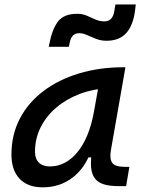

<svg xmlns="http://www.w3.org/2000/svg" viewBox="-20 -821 626 852"><path d="M169.4 10.3Q103 10.3 66.9 -27.8Q30.8 -65.9 30.8 -135.3Q30.8 -223.1 68.1 -294.7Q105.5 -366.2 172.9 -417Q240.2 -467.8 330.6 -495.1Q420.9 -522.5 526.9 -522.5H536.6L472.2 -154.8Q465.3 -115.7 478.3 -98.1Q491.2 -80.6 534.2 -80.6H554.2L539.6 4.9H504.9Q467.3 4.9 442.1 -2.7Q417 -10.3 403.1 -26.6Q389.2 -43 385.3 -69.8Q381.3 -96.7 386.2 -135.3L414.6 -122.6H357.9L383.8 -150.9Q356.9 -74.2 300.8 -32Q244.6 10.3 169.4 10.3ZM201.2 -82.5Q271.5 -82.5 323.7 -146Q376 -209.5 397 -325.7L422.4 -467.3L461.9 -429.7Q393.6 -426.8 334.2 -404.3Q274.9 -381.8 230.2 -344Q185.5 -306.2 160.4 -256.1Q135.3 -206.1 135.3 -147.5Q135.3 -116.2 152.6 -99.4Q169.9 -82.5 201.2 -82.5ZM196.3 -613.3 199.2 -627.9Q211.9 -692.9 238 -726.3Q264.2 -759.8 323.2 -759.8Q345.7 -759.8 365 -751.5Q384.3 -743.2 403.3 -734.6Q422.4 -726.1 443.8 -726.1Q461.9 -726.1 472.9 -737.8Q483.9 -749.5 487.3 -772L492.2 -801.3H582.5L579.6 -776.9Q571.3 -708.5 540.3 -674.3Q509.3 -640.1 452.6 -640.1Q427.7 -640.1 406 -648.7Q384.3 -657.2 366 -665.5Q347.7 -673.8 332.5 -673.8Q314 -673.8 303.7 -663.3Q293.5 -652.8 289.6 -632.8L285.6 -613.3Z"/></svg>

Font: Cascadia Mono NF
Style: Italic
Weight: 400
Italic angle: -10°
Monospace: yes
Designer: Aaron Bell
Foundry: Saja Typeworks
Version: Version 2404.023